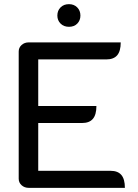

<svg xmlns="http://www.w3.org/2000/svg" viewBox="-20 -904 666 924"><path d="M70 -656Q70 -675 84 -687.5Q98 -700 118 -700H561Q561 -658 544 -638Q527 -618 491 -618H164V-394H444Q444 -352 427 -332Q410 -312 375 -312H164V-82H512Q547 -82 564 -62Q581 -42 581 0H118Q98 0 84 -12.5Q70 -25 70 -44ZM256 -829Q256 -853 271.5 -868.5Q287 -884 312 -884Q336 -884 351.5 -868.5Q367 -853 367 -829Q367 -806 352 -790.5Q337 -775 312 -775Q287 -775 271.5 -790.5Q256 -806 256 -829Z"/></svg>

Font: K2D
Style: Regular
Weight: 400
Version: Version 1.000; ttfautohint (v1.6)